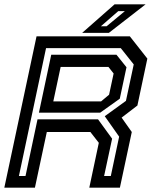

<svg xmlns="http://www.w3.org/2000/svg" viewBox="-32 -868 706 888"><path d="M-12 0 137 -700H568.5L649.5 -597L603.5 -380L530.5 -324L577.5 -257.5L522.5 0H381L425 -207.5L386 -257.5H184.5L129.5 0ZM55.5 -54H86L141.5 -316H421.5L486.5 -226.5L449.5 -54H480.5L519 -236L452.5 -330.5L550.5 -401.5L586.5 -570L526.5 -645.5H181ZM214.5 -399H435.5L472.5 -430L493.5 -528L469.5 -558.5H248.5ZM148 -347 205 -615H506.5L553 -557L522 -411.5L431.5 -347ZM348 -716 498 -848H641.5L471.5 -716ZM434.5 -746.5H461L545.5 -816.5H515Z"/></svg>

Font: Tourney SemiBold
Style: Italic
Weight: 600
Italic angle: -12°
Version: Version 1.015